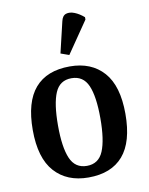

<svg xmlns="http://www.w3.org/2000/svg" viewBox="-90 -875 739 951"><g transform="rotate(-10 279.5 -400.0)"><path d="M278 10Q170 10 108 -59Q46 -128 46 -269Q46 -410 105.5 -479Q165 -548 281 -548Q389 -548 450.5 -479Q512 -410 512 -269Q512 -128 452.5 -59Q393 10 278 10ZM280 -48Q339 -48 362.5 -104Q386 -160 386 -269Q386 -379 362 -434Q338 -489 279 -489Q220 -489 196.5 -434Q173 -379 173 -269Q173 -160 197 -104Q221 -48 280 -48ZM289 -604 247 -619 284 -775Q290 -802 308.5 -808Q327 -814 351 -804.5Q375 -795 398 -775V-763Z"/></g></svg>

Font: Noto Serif SemiCondensed SemiBold
Style: Regular
Weight: 600
Width: 4
Designer: Monotype Design Team
Foundry: Monotype Imaging Inc.
Version: Version 2.013; ttfautohint (v1.8.4.7-5d5b)